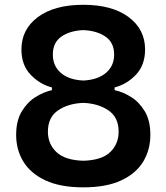

<svg xmlns="http://www.w3.org/2000/svg" viewBox="-20 -785 709 818"><path d="M335 13.2Q237.3 13.2 173.8 -16.4Q110.4 -45.9 79.6 -96.4Q48.8 -147 48.8 -210.4Q48.8 -271 72.8 -310.5Q96.7 -350.1 131.8 -371.8Q167 -393.6 201.2 -400.9V-412.6Q149.4 -425.8 110.4 -466.8Q71.3 -507.8 71.3 -574.2Q71.3 -660.2 141.6 -712.4Q211.9 -764.6 335 -764.6Q457.5 -764.6 527.8 -712.4Q598.1 -660.2 598.1 -574.2Q598.1 -507.8 559.3 -466.8Q520.5 -425.8 468.3 -412.6V-400.9Q503.4 -393.6 538.6 -371.6Q573.7 -349.6 597.2 -310.3Q620.6 -271 620.6 -210.4Q620.6 -147 590.1 -96.4Q559.6 -45.9 496.3 -16.4Q433.1 13.2 335 13.2ZM335 -441.9Q396 -444.8 431.2 -474.4Q466.3 -503.9 466.3 -552.7Q466.3 -603.5 429.4 -628.9Q392.6 -654.3 335 -656.7Q277.3 -654.3 241.2 -628.9Q205.1 -603.5 205.1 -552.7Q205.1 -503.9 239.3 -474.4Q273.4 -444.8 335 -441.9ZM335 -100.1Q413.6 -102.5 449.5 -137Q485.4 -171.4 485.4 -224.1Q485.4 -285.2 442.1 -314.7Q398.9 -344.2 334.5 -346.7Q270.5 -344.2 227.3 -314.7Q184.1 -285.2 184.1 -224.1Q184.1 -171.4 220.5 -137Q256.8 -102.5 335 -100.1Z"/></svg>

Font: Pinar SemiBold
Style: Regular
Weight: 600
Designer: Amin Abedi
Version: Version 3.000